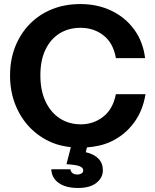

<svg xmlns="http://www.w3.org/2000/svg" viewBox="-20 -730 772 955"><path d="M556.4 -261.7C546.7 -212 525.7 -174.6 493.5 -149.4C461.2 -124.2 424.1 -111.6 382.2 -111.6C342.8 -111.6 308 -121.4 277.6 -141.1C247.2 -160.8 223.5 -188.9 206.4 -225.4C189.3 -261.8 180.8 -305.2 180.8 -355.5C180.8 -405.2 189.2 -447.7 206 -482.8C222.8 -518 246.2 -544.9 276.2 -563.7C306.2 -582.3 340.9 -591.7 380.2 -591.7C424.8 -591.7 463.2 -579 495.4 -553.5C527.7 -528 548 -490.4 556.5 -440.7H701.7C695.2 -494.9 677.2 -542.2 648 -582.5C618.6 -622.9 580.8 -654.2 534.7 -676.4C488.6 -698.7 436.8 -709.8 379.4 -709.8C328.4 -709.8 281.6 -701.3 239 -684.2C196.4 -667.1 159.5 -642.5 128.2 -610.7C96.9 -578.7 72.7 -541.1 55.7 -497.9C38.5 -454.7 30 -406.9 30 -354.7C30 -302.5 38.6 -254.2 56.1 -209.9C73.6 -165.7 97.9 -127.6 129.1 -95.2C160.5 -63.1 197.5 -38 240 -20.2C268.8 -8.2 300.1 -1.8 332.4 2.1L310.6 86.8C342.9 88.7 364.9 92.1 376.5 97C388.1 101.8 393.9 108.8 393.9 117.8C393.9 124.2 391 129.2 385.2 132.8C379.4 136.3 373 138.1 365.9 138.1C355.6 138.1 347.3 135.9 341.1 131.4C335.1 126.8 331.3 120.4 330 112H235.1C236.4 141 248.8 163.9 272.4 180.3C295.9 196.7 327.7 205 367.7 205C407.7 205 438.4 196.4 459.8 179.3C481.1 162.2 491.7 141.4 491.7 117C491.7 93.8 484.5 74.6 469.9 59.4C455.3 44.2 434.3 33.4 406.5 27L412.6 3.2C456 -0.3 496.9 -8.9 533.3 -26.4C579.1 -48.2 616.8 -79.4 646.5 -119.8C676.2 -160.1 695.2 -207.4 703.6 -261.6H556.6Z"/></svg>

Font: Diatome
Style: Bold
Weight: 700
Designer: 15.100.17
Foundry: 15.100.17
Version: Version 1.004;Fontself Maker 3.5.8